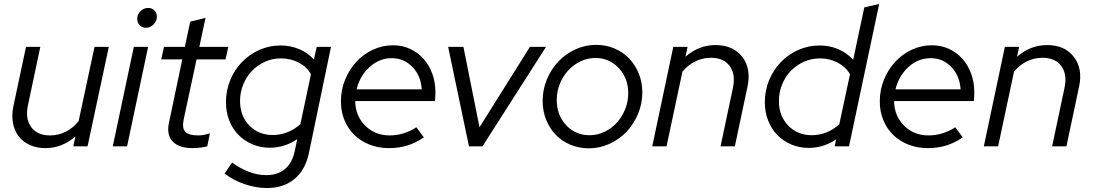

<svg xmlns="http://www.w3.org/2000/svg" viewBox="-20 -737 5504 967"><path d="M183 -501 121 -208Q106 -139 137 -97Q168 -55 232 -55Q274 -55 311 -73.5Q348 -92 376 -127L456 -501H528L421 0H349L360 -50Q327 -21 289 -6Q251 9 209 9Q165 9 130 -7Q95 -23 74 -50.5Q53 -78 45.5 -116.5Q38 -155 47 -200L111 -501Z M715 -597Q696 -597 683.5 -610Q671 -623 671 -642Q671 -664 687.5 -680.5Q704 -697 726 -697Q745 -697 757.5 -684.5Q770 -672 770 -653Q770 -631 753.5 -614Q737 -597 715 -597ZM726 -501 620 0H548L654 -501Z M831 -119 898 -438H792L806 -501H911L938 -628L1015 -647L984 -501H1130L1116 -438H970L905 -135Q896 -92 913 -73.5Q930 -55 979 -55Q992 -55 1005.5 -57.5Q1019 -60 1037 -65L1024 0Q1008 4 988.5 6.5Q969 9 951 9Q881 9 849.5 -24.5Q818 -58 831 -119Z M1338 7Q1291 7 1250.5 -10.5Q1210 -28 1180.5 -58Q1151 -88 1134.5 -130.5Q1118 -173 1118 -222Q1118 -281 1139.5 -333.5Q1161 -386 1198.5 -424.5Q1236 -463 1286 -485.5Q1336 -508 1393 -508Q1443 -508 1487 -489.5Q1531 -471 1561 -437L1575 -501H1647L1536 33Q1518 119 1463 164.5Q1408 210 1324 210Q1270 210 1212 190.5Q1154 171 1111 137L1149 82Q1192 113 1235 129Q1278 145 1321 145Q1378 145 1414.5 115Q1451 85 1464 26L1477 -36Q1446 -15 1411 -4Q1376 7 1338 7ZM1189 -228Q1189 -153 1235.5 -105Q1282 -57 1354 -57Q1393 -57 1429 -71.5Q1465 -86 1493 -112L1546 -363Q1526 -400 1485 -421.5Q1444 -443 1395 -443Q1352 -443 1314.5 -426Q1277 -409 1249 -380Q1221 -351 1205 -311.5Q1189 -272 1189 -228Z M2115 -45Q2074 -17 2031 -4Q1988 9 1939 9Q1886 9 1841.5 -8.5Q1797 -26 1765 -57Q1733 -88 1715 -131.5Q1697 -175 1697 -226Q1697 -284 1718 -335.5Q1739 -387 1774.5 -425.5Q1810 -464 1858 -486.5Q1906 -509 1960 -509Q2006 -509 2045 -491Q2084 -473 2112.5 -441.5Q2141 -410 2157 -366.5Q2173 -323 2173 -273Q2173 -263 2172.5 -253.5Q2172 -244 2171 -228H1769Q1770 -153 1819.5 -104Q1869 -55 1942 -55Q1979 -55 2014 -66Q2049 -77 2077 -96ZM1953 -444Q1890 -444 1841 -399Q1792 -354 1776 -287H2104Q2100 -355 2057.5 -399.5Q2015 -444 1953 -444Z M2342 0 2237 -501H2314L2395 -96L2649 -501H2730L2410 0Z M2713 -229Q2713 -286 2734.5 -337.5Q2756 -389 2792.5 -427.5Q2829 -466 2878.5 -488.5Q2928 -511 2982 -511Q3032 -511 3074.5 -493Q3117 -475 3148 -443Q3179 -411 3197 -367Q3215 -323 3215 -272Q3215 -215 3193.5 -163.5Q3172 -112 3135.5 -73.5Q3099 -35 3049.5 -12.5Q3000 10 2946 10Q2896 10 2853 -8Q2810 -26 2779 -58Q2748 -90 2730.5 -134Q2713 -178 2713 -229ZM2949 -56Q2989 -56 3024.5 -73Q3060 -90 3086.5 -119Q3113 -148 3128.5 -186.5Q3144 -225 3144 -268Q3144 -343 3096.5 -394Q3049 -445 2979 -445Q2939 -445 2903.5 -428Q2868 -411 2841.5 -382Q2815 -353 2799.5 -314.5Q2784 -276 2784 -233Q2784 -158 2831 -107Q2878 -56 2949 -56Z M3265 0 3371 -501H3443L3432 -451Q3465 -480 3503 -495Q3541 -510 3584 -510Q3672 -510 3718 -451Q3764 -392 3745 -302L3681 0H3609L3671 -293Q3686 -362 3655.5 -404Q3625 -446 3560 -446Q3519 -446 3482 -428Q3445 -410 3417 -376L3337 0Z M4184 0 4191 -35Q4160 -14 4125 -3Q4090 8 4053 8Q4006 8 3965 -9.5Q3924 -27 3894.5 -57.5Q3865 -88 3848.5 -130.5Q3832 -173 3832 -222Q3832 -281 3853.5 -333Q3875 -385 3912.5 -424Q3950 -463 4000.5 -485.5Q4051 -508 4108 -508Q4159 -508 4202.5 -489Q4246 -470 4277 -436L4333 -700L4408 -717L4256 0ZM3903 -228Q3903 -153 3950 -104.5Q3997 -56 4069 -56Q4107 -56 4143 -70.5Q4179 -85 4207 -111L4261 -363Q4241 -399 4200 -421Q4159 -443 4110 -443Q4067 -443 4029 -426Q3991 -409 3963 -380Q3935 -351 3919 -311.5Q3903 -272 3903 -228Z M4829 -45Q4788 -17 4745 -4Q4702 9 4653 9Q4600 9 4555.5 -8.5Q4511 -26 4479 -57Q4447 -88 4429 -131.5Q4411 -175 4411 -226Q4411 -284 4432 -335.5Q4453 -387 4488.5 -425.5Q4524 -464 4572 -486.5Q4620 -509 4674 -509Q4720 -509 4759 -491Q4798 -473 4826.5 -441.5Q4855 -410 4871 -366.5Q4887 -323 4887 -273Q4887 -263 4886.5 -253.5Q4886 -244 4885 -228H4483Q4484 -153 4533.5 -104Q4583 -55 4656 -55Q4693 -55 4728 -66Q4763 -77 4791 -96ZM4667 -444Q4604 -444 4555 -399Q4506 -354 4490 -287H4818Q4814 -355 4771.5 -399.5Q4729 -444 4667 -444Z M4935 0 5041 -501H5113L5102 -451Q5135 -480 5173 -495Q5211 -510 5254 -510Q5342 -510 5388 -451Q5434 -392 5415 -302L5351 0H5279L5341 -293Q5356 -362 5325.5 -404Q5295 -446 5230 -446Q5189 -446 5152 -428Q5115 -410 5087 -376L5007 0Z"/></svg>

Font: Red Hat Display
Style: Italic
Weight: 400
Italic angle: -12°
Designer: Pentagram / MCKL
Foundry: Pentagram / MCKL
Version: Version 1.003; Red Hat Display Italic